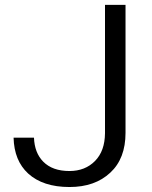

<svg xmlns="http://www.w3.org/2000/svg" viewBox="-20 -738 609 768"><path d="M400 -205C399.5 -157.7 386.4 -120.9 360.2 -94.2C334 -67.5 299.7 -53.9 257.9 -53.9C212.1 -53.9 177.3 -66.5 152.6 -91.7C129.5 -115.4 117.4 -147.1 115.9 -187.4H34.3C35.8 -125.9 55.4 -78.1 92.7 -43.8C132 -8.1 186.9 10.1 257.9 10.1C325.9 10.1 380.4 -9.1 421.2 -47.4C462 -85.1 482.1 -138.5 482.1 -206.5V-718.4H400Z"/></svg>

Font: Vazir FD Light
Style: Regular
Weight: 300
Foundry: DejaVu fonts team - Redesigned by Saber Rastikerdar
Version: Version 21.10;October 20, 2019;FontCreator 12.0.0.2547 64-bi